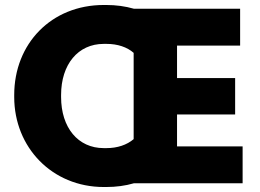

<svg xmlns="http://www.w3.org/2000/svg" viewBox="-20 -735 1044 770"><path d="M690 -148V-276H923V-422H690V-552H943V-700H517C482 -710 445 -715 406 -715H396C186 -715 37 -560 37 -354V-346C37 -144 189 15 396 15H406C445 15 483 10 517 0H953V-148ZM516 -177C489 -154 451 -141 407 -141H396C293 -141 225 -223 225 -346V-354C225 -477 293 -559 396 -559H407C452 -559 490 -546 516 -523Z"/></svg>

Font: Fixel Display ExtraBold
Style: Regular
Weight: 800
Designer: AlfaBravo + MacPaw
Foundry: Kyrylo Tkachov, Marchela Mozhyna, Serhii Makarenko, Maria Weinstein, Zakhar Kryvoshyya
Version: Version 1.211